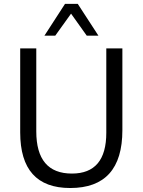

<svg xmlns="http://www.w3.org/2000/svg" viewBox="-20 -947 727 979"><path d="M604 -283.2Q604 11.7 337.9 11.7Q83 11.7 83 -272V-700.2H165V-277.3Q165 -62 346.7 -62Q522 -62 522 -270V-700.2H604ZM481.9 -765.1H422.4L342.3 -877.4L261.7 -765.1H206.5L311.5 -927.2H376.5Z"/></svg>

Font: Segoe UI Historic
Style: Regular
Weight: 400
Foundry: Microsoft Corporation
Version: Version 1.03